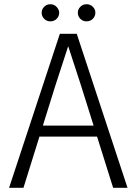

<svg xmlns="http://www.w3.org/2000/svg" viewBox="-20 -888 643 908"><path d="M263 -728H343L583 0H515L363 -484L303 -668H302L242 -484L91 0H23ZM177 -294H429L442 -242H164ZM218 -787Q201 -787 189 -799Q177 -811 177 -828Q177 -844 189 -856Q201 -868 218 -868Q236 -868 248 -855Q260 -842 260 -828Q260 -811 248 -799Q236 -787 218 -787ZM389 -787Q372 -787 360 -799Q348 -811 348 -828Q348 -844 360 -856Q372 -868 389 -868Q407 -868 419 -856Q431 -844 431 -828Q431 -811 419 -799Q407 -787 389 -787Z"/></svg>

Font: Murecho Thin Light
Style: Regular
Weight: 300
Version: Version 1.010